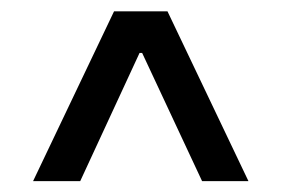

<svg xmlns="http://www.w3.org/2000/svg" viewBox="-20 -725 509 347"><path d="M39.8 -397.7 186.1 -704.5H282.7L429 -397.7H345.2L236.9 -629.3H232.2L125 -397.7Z"/></svg>

Font: Inter Zeller
Style: Regular
Weight: 400
Designer: Rasmus Andersson; Joe Bland
Foundry: zeller
Version: Version 3.015;git-dec3a8cb1